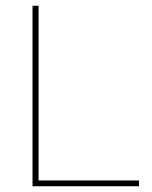

<svg xmlns="http://www.w3.org/2000/svg" viewBox="-20 -647 527 667"><path d="M463 -20V0H93V-627H114V-20Z"/></svg>

Font: Blinker Thin
Style: Regular
Weight: 100
Designer: Juergen Huber
Foundry: supertype
Version: Version 1.017;hotconv 1.0.117;makeotfexe 2.5.65602